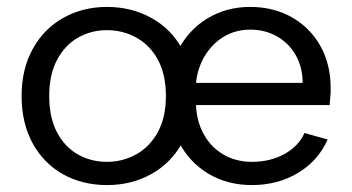

<svg xmlns="http://www.w3.org/2000/svg" viewBox="-20 -527 1016 554"><path d="M42.3 -250.1Q42.3 -327.3 74.4 -385.7Q106.5 -444.1 162.7 -475.5Q219 -507 288.6 -507Q359.3 -507 416.4 -475.5Q473.5 -444 505.8 -385.6Q538.2 -327.3 538.2 -250Q538.2 -172.7 505.5 -114.2Q472.7 -55.7 416 -24.4Q359.3 7 288.9 7Q217.5 7 161.7 -24.4Q105.8 -55.7 74 -113.9Q42.3 -172 42.3 -250.1ZM458.7 -250Q458.7 -312.2 435.5 -354.8Q412.2 -397.4 373.1 -418.7Q334.1 -440 288.8 -440Q243.5 -440 205.6 -418.7Q167.8 -397.4 144.9 -354.8Q122 -312.2 122 -249.9Q122 -187.7 144.6 -145.1Q167.1 -102.6 204.9 -81.3Q242.7 -60 288.8 -60Q333.3 -60 372.4 -81.3Q411.4 -102.6 435.1 -145.2Q458.7 -187.8 458.7 -250ZM464.5 -254.3Q464.5 -326.5 495 -384.4Q525.5 -442.3 579.7 -474.6Q633.9 -507 701.7 -507Q769.2 -507 821.9 -477.3Q874.6 -447.5 904.4 -394.4Q934.1 -341.3 934.1 -273.1V-259.6Q933.4 -250.3 932.6 -242.1Q931.9 -233.9 931.2 -223.9H545.5Q547.7 -175 569 -137.8Q590.2 -100.6 626 -80.3Q661.8 -60 706.9 -60Q759.5 -60 800.4 -82.4Q841.3 -104.9 858.6 -143.2L925.4 -124.5Q898.2 -63 839.8 -28Q781.4 7 706.9 7Q635.9 7 580.9 -26Q526 -59 495.2 -118.5Q464.5 -178 464.5 -254.3ZM701.7 -441.5Q660.9 -441.5 627.4 -422.1Q594 -402.6 572.2 -367.7Q550.4 -332.7 545.5 -287.9H853.2Q853.4 -331.8 833.8 -367Q814.1 -402.1 779.7 -421.8Q745.3 -441.5 701.7 -441.5Z"/></svg>

Font: AF Albert Sans Medium
Style: Regular
Weight: 500
Designer: Andreas Rasmussen
Foundry: a.Foundry
Version: Version 1.300;Glyphs 3.2 (3231)